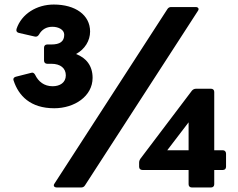

<svg xmlns="http://www.w3.org/2000/svg" viewBox="-20 -789 1049 846"><path d="M219 -312C308 -312 388 -365 388 -446C388 -499 360 -534 315 -551C354 -572 377 -610 377 -650C377 -723 312 -769 217 -769C142 -769 75 -728 53 -662C50 -653 54 -646 63 -644L133 -628C141 -626 147 -629 152 -637C164 -658 183 -671 211 -671C238 -671 263 -658 263 -636C263 -606 244 -593 206 -593H188C180 -593 174 -588 174 -579V-522C174 -513 180 -508 188 -508H206C247 -508 270 -488 270 -457C270 -425 244 -409 212 -409C174 -409 149 -430 135 -459C132 -465 127 -469 122 -469L117 -468L50 -451C43 -449 39 -445 39 -440C39 -438 39 -436 40 -434C62 -367 114 -312 219 -312ZM717 -748 220 20C218 23 217 25 217 28C217 33 222 37 230 37H338C345 37 351 34 355 27L852 -741C854 -744 855 -746 855 -749C855 -754 850 -758 843 -758H734C727 -758 721 -755 717 -748ZM593 -72V-54C593 -45 599 -40 608 -40H811V23C811 32 817 37 825 37H910C918 37 924 32 924 23V-40H962C970 -40 976 -45 976 -54V-112C976 -121 970 -127 962 -127H924V-384C924 -393 918 -398 910 -398H844C836 -398 831 -395 826 -390L599 -90C595 -84 593 -79 593 -72ZM717 -127 811 -250V-127Z"/></svg>

Font: LINE Seed JP_OTF Bold
Style: Regular
Weight: 700
Designer: LINE & Fontrix & Fontworks
Version: Version 1.009